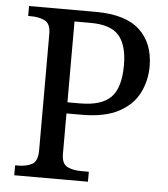

<svg xmlns="http://www.w3.org/2000/svg" viewBox="-52 -761 707 807"><g transform="rotate(5 302.0 -357.0)"><path d="M38 0V-42H51Q85 -42 109 -54.5Q133 -67 133 -114V-604Q133 -648 108.5 -660Q84 -672 51 -672H38V-714H319Q445 -714 505 -658.5Q565 -603 565 -505Q565 -446 539.5 -394Q514 -342 455 -310Q396 -278 297 -278H234V-109Q234 -65 258.5 -53.5Q283 -42 316 -42H349V0ZM287 -325Q378 -325 417.5 -365.5Q457 -406 457 -501Q457 -585 422 -625.5Q387 -666 302 -666H234V-325Z"/></g></svg>

Font: Noto Serif Old Uyghur
Style: Regular
Weight: 400
Designer: Lewis McGuffie
Foundry: Google LLC
Version: Version 1.003; ttfautohint (v1.8.4.7-5d5b)